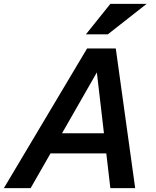

<svg xmlns="http://www.w3.org/2000/svg" viewBox="-51 -970 804 990"><path d="M-31 0 398 -720H519L107 0ZM518 0 434 -720H546L646 0ZM170 -283H565L541 -179H146ZM505 -793H392L518 -950H705Z"/></svg>

Font: Instrument Sans SemiBold
Style: Italic
Weight: 600
Italic angle: -13°
Designer: Rodrigo Fuenzalida
Foundry: fragTYPE
Version: Version 1.000;gftools[0.9.28]